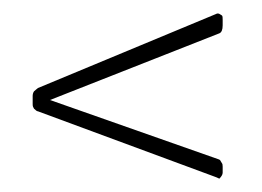

<svg xmlns="http://www.w3.org/2000/svg" viewBox="-20 -318 393 288"><path d="M309 -50Q305 -52 302 -53L37 -151Q35 -151 31 -155Q30 -157 29.5 -158Q29 -159 29 -162V-174Q29 -178 31 -181Q33 -183 34.5 -184Q36 -185 37 -186L304 -297Q307 -299 311 -296Q313 -295 313.5 -294Q314 -293 314 -288V-280Q314 -270 309 -268L55 -168L308 -79L310 -78Q311 -76 311.5 -75.5Q312 -75 313 -73Q314 -72 314 -68V-59Q314 -55 309 -50Z"/></svg>

Font: Chathura Light
Style: Regular
Weight: 300
Designer: Appaji Ambarisha Darbha
Foundry: Aditya Fonts
Version: Version 1.002 2016